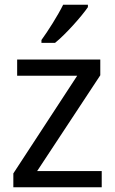

<svg xmlns="http://www.w3.org/2000/svg" viewBox="-20 -786 483 806"><path d="M349 -766H245C223 -721 181 -655 154 -618V-606H211C256 -642 324 -719 349 -756ZM407 0V-68H136L401 -470V-536H52V-468H304L36 -58V0Z"/></svg>

Font: Noto Sans Thai
Style: Regular
Weight: 400
Designer: Monotype Design Team
Foundry: Monotype Imaging Inc.
Version: Version 1.901